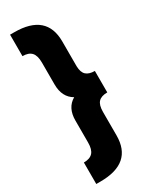

<svg xmlns="http://www.w3.org/2000/svg" viewBox="-243 -894 851 1069"><g transform="rotate(-30 182.5 -360.0)"><path d="M33 120V-18Q72 -18 90.5 -38Q109 -58 109 -103V-244Q109 -326 168 -360Q109 -394 109 -476V-617Q109 -662 90.5 -682Q72 -702 33 -702V-840H60Q266 -840 266 -662V-502Q267 -463 285.5 -446Q304 -429 341 -429V-291Q302 -291 284 -272Q266 -253 266 -209V-58Q266 120 60 120Z"/></g></svg>

Font: Cooper Hewitt
Style: Bold
Weight: 711
Designer: Village Type and Design LLC
Foundry: Cooper Hewitt Smithsonian Design Museum
Version: 1.000